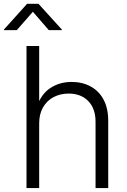

<svg xmlns="http://www.w3.org/2000/svg" viewBox="-59 -963 651 983"><path d="M141.6 -331.1V0H76.7V-727.5H141.6V-410.2H127.4Q149.9 -480 197.8 -511.7Q245.6 -543.5 307.6 -543.5Q362.3 -543.5 404.8 -520.5Q447.3 -497.6 471.2 -453.1Q495.1 -408.7 495.1 -343.8V0H430.2V-339.4Q430.2 -407.2 392.8 -445.6Q355.5 -483.9 292.5 -483.9Q249.5 -483.9 215.3 -465.8Q181.2 -447.8 161.4 -413.6Q141.6 -379.4 141.6 -331.1ZM26.9 -808.6H-39.1V-811.5L79.6 -943.4H138.2L257.8 -811.5V-808.6H190.9L109.4 -902.8Z"/></svg>

Font: Inter 20pt Light
Style: Regular
Weight: 300
Version: Version 4.001;git-66647c0bb